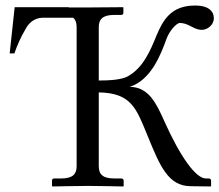

<svg xmlns="http://www.w3.org/2000/svg" viewBox="-20 -672 793 694"><path d="M741 2 743 0V-19C743 -24 739 -27 734 -27H724C688 -27 632 -104 573 -236C546 -296 518 -358 449 -358C526 -383 561 -474 582 -532C592 -560 618 -589 630 -589C644 -589 657 -584 670 -577C683 -570 696 -564 709 -564C730 -564 753 -582 753 -606C753 -629 737 -652 685 -652C599 -652 569 -600 545 -542C524 -491 499 -428 442 -396C418 -383 372 -381 337 -381V-574C337 -602 351 -618 392 -618H418C423 -618 426 -621 426 -626V-645L424 -646C424 -646 331 -645 295 -645C278 -645 252 -645 229 -645L228 -646H33L15 -479H32C42 -508 55 -538 73 -568C83 -587 103 -608 136 -608H244C253 -601 257 -590 257 -574V-71C257 -43 243 -27 202 -27H176C171 -27 168 -24 168 -19V0L170 2C170 2 263 0 299 0C338 0 425 2 425 2L427 0V-19C427 -24 423 -27 418 -27H392C353 -27 337 -41 337 -71V-338C456 -336 473 -279 514 -180C558 -72 588 0 668 1Z"/></svg>

Font: Libertinus Serif Display
Style: Regular
Weight: 400
Designer: Philipp H. Poll, Khaled Hosny
Foundry: Caleb Maclennan
Version: Version 7.050;RELEASE